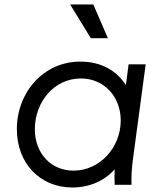

<svg xmlns="http://www.w3.org/2000/svg" viewBox="-20 -822 709 854"><path d="M302 12C376 12 445 -17 490 -69C489 -44 489 -23 490 0H565C564 -37 565 -69 572 -119L628 -536H552L540 -443C499 -508 430 -548 337 -548C175 -548 55 -413 55 -247C55 -97 157 12 302 12ZM135 -247C135 -369 221 -473 340 -473C442 -473 517 -393 517 -286C517 -167 425 -63 307 -63C206 -63 135 -141 135 -247ZM292 -802 384 -652H460L395 -802Z"/></svg>

Font: Mluvka
Style: Italic
Weight: 400
Italic angle: -8°
Designer: Modified by Jiří Krblich, Original typeface by Gumpita Rahayu
Foundry: Gumpita Rahayu & Jiří Krblich
Version: Version 2.000;Glyphs 3.1.1 (3134)